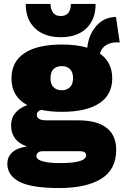

<svg xmlns="http://www.w3.org/2000/svg" viewBox="-20 -735 625 970"><path d="M463 -715Q463 -636 416 -591.5Q369 -547 287 -547Q205 -547 157.5 -591.5Q110 -636 110 -715H235Q236 -687 248.5 -670.5Q261 -654 287 -654Q313 -654 325.5 -670.5Q338 -687 338 -715ZM377 -127Q469 -127 518 -89.5Q567 -52 567 22Q567 122 491 168.5Q415 215 280 215Q138 215 77.5 183Q17 151 17 92Q17 59 40.5 36Q64 13 116 5Q36 -23 36 -102Q36 -139 58 -165Q80 -191 118 -204Q38 -246 38 -339Q38 -423 103.5 -466.5Q169 -510 292 -510Q367 -510 421 -494Q428 -561 467.5 -605Q507 -649 564 -649H566L585 -520Q581 -521 577.5 -521Q574 -521 570 -521Q539 -521 516 -507Q493 -493 485 -464Q547 -421 547 -339Q547 -256 481.5 -213Q416 -170 292 -170Q234 -170 189 -180Q166 -173 166 -155Q166 -127 214 -127ZM292 -401Q266 -401 250.5 -386Q235 -371 235 -340Q235 -310 250.5 -294.5Q266 -279 292 -279Q318 -279 333.5 -294.5Q349 -310 349 -340Q349 -371 333.5 -386Q318 -401 292 -401ZM282 89Q415 89 415 50Q415 40 408 34.5Q401 29 381 29H194Q180 29 172 36Q164 43 164 54Q164 71 195.5 80Q227 89 282 89Z"/></svg>

Font: Work Sans ExtraBold
Style: Regular
Weight: 800
Designer: Wei Huang
Foundry: Wei Huang
Version: Version 2.012; ttfautohint (v1.8.3)